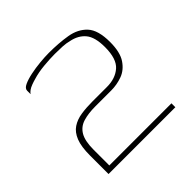

<svg xmlns="http://www.w3.org/2000/svg" viewBox="-128 -579 695 695"><g transform="rotate(-45 220.0 -231.5)"><path d="M52 0Q52 -24 52 -47.5Q52 -71 52 -95Q52 -140 62.5 -166.5Q73 -193 92.5 -206Q112 -219 138.5 -223Q165 -227 196 -227Q215 -227 233.5 -227Q252 -227 271 -227Q314 -227 341 -250.5Q368 -274 368 -334Q368 -385 348.5 -408.5Q329 -432 294 -439Q279 -443 261 -444Q243 -445 222 -445Q197 -445 165 -442Q133 -439 107 -431Q96 -428 85.5 -424Q75 -420 68 -415Q61 -410 57 -404Q57 -405 57 -409Q57 -413 57 -417.5Q57 -422 57 -422Q57 -433 73 -440.5Q89 -448 113 -453Q137 -458 163 -460.5Q189 -463 209 -463Q260 -463 302 -456Q344 -449 369 -422Q394 -395 394 -334Q394 -282 375.5 -254.5Q357 -227 329.5 -217Q302 -207 273 -207Q253 -207 232.5 -207Q212 -207 191 -207Q155 -207 129 -199Q103 -191 89.5 -168Q76 -145 76 -100V-20H394V0Z"/></g></svg>

Font: Genos Thin Thin
Style: Regular
Weight: 250
Version: Version 1.010